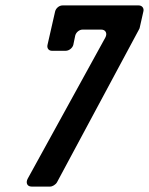

<svg xmlns="http://www.w3.org/2000/svg" viewBox="-20 -687 549 707"><path d="M250 -522 257 -556C260 -568 272 -578 284 -578H353C369 -578 376 -564 368 -549L82 -29C74 -14 80 0 96 0H165C173 0 185 -7 190 -16L491 -577L494 -583L508 -645C511 -657 503 -667 491 -667H210C198 -667 186 -657 183 -645L155 -522C152 -510 159 -500 171 -500H222C234 -500 247 -510 250 -522Z"/></svg>

Font: DIN Rundschrift
Style: MittelKursiv
Weight: 400
Version: Version 1.027